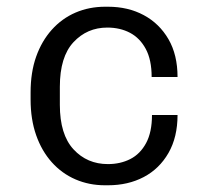

<svg xmlns="http://www.w3.org/2000/svg" viewBox="-20 -541 640 571"><path d="M292 10Q245 10 204.5 -7.5Q164 -25 134 -58.5Q104 -92 87.5 -139Q71 -186 71 -245V-266Q71 -326 87.5 -372.5Q104 -419 134 -452.5Q164 -486 204.5 -503.5Q245 -521 293 -521H301Q361 -521 407.5 -496Q454 -471 481 -424.5Q508 -378 508 -312H431Q431 -363 413.5 -395.5Q396 -428 366.5 -443.5Q337 -459 299 -459Q239 -459 198.5 -415.5Q158 -372 158 -283V-229Q158 -141 198.5 -97Q239 -53 301 -53Q338 -53 367.5 -68Q397 -83 414.5 -115.5Q432 -148 432 -199H508Q508 -133 481 -86Q454 -39 407.5 -14.5Q361 10 301 10Z"/></svg>

Font: Chivo Mono Light
Style: Regular
Weight: 300
Monospace: yes
Designer: Hector Gatti
Foundry: Omnibus-Type
Version: Version 1.008